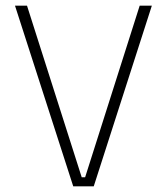

<svg xmlns="http://www.w3.org/2000/svg" viewBox="-20 -659 590 679"><path d="M239 0 33 -639H75.5L269 -32H281L474 -639H517L311.5 0Z"/></svg>

Font: Anek Tamil Medium ExtraLight
Style: Regular
Weight: 250
Version: Version 1.003